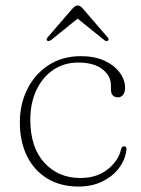

<svg xmlns="http://www.w3.org/2000/svg" viewBox="-20 -676 519 706"><path d="M440 -352.5Q440 -337.5 432.8 -327.8Q425.5 -318 414.5 -318Q388 -318 388 -347.5V-361Q388 -397.5 356.2 -421.8Q324.5 -446 268 -446Q215.5 -446 175.8 -419Q136 -392 113.8 -344.5Q91.5 -297 91.5 -236Q91.5 -134 143 -77.8Q194.5 -21.5 275 -21.5Q336 -21.5 375.8 -53.2Q415.5 -85 425 -126.5Q427.5 -138 436 -138Q446 -138 445 -126Q441 -89 417.5 -58Q394 -27 355.8 -8.5Q317.5 10 269.5 10Q202.5 10 154 -19.5Q105.5 -49 79.2 -102.2Q53 -155.5 53 -226Q53 -294 81 -349.2Q109 -404.5 159.5 -437Q210 -469.5 277 -469.5Q327.5 -469.5 364 -452.8Q400.5 -436 420.2 -409Q440 -382 440 -352.5ZM376.5 -526Q371.5 -522.5 363.5 -528.5L265.5 -607.5L167.5 -528.5Q159 -523 154.5 -526Q148 -530 155 -538.5L246.5 -644.5Q257 -656 266 -656Q274.5 -656 284.5 -644.5L376 -538.5Q382.5 -530.5 376.5 -526Z"/></svg>

Font: Fraunces 9pt S050 Thin
Style: Regular
Weight: 100
Version: Version 1.000; ttfautohint (v1.8.3)